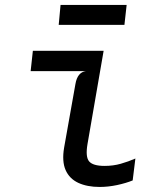

<svg xmlns="http://www.w3.org/2000/svg" viewBox="-20 -752 640 780"><path d="M385 7.5Q334 7.5 298 -9.2Q262 -26 246.5 -61.2Q231 -96.5 240.5 -152.5L286.5 -411Q290.5 -434.5 301.2 -447.8Q312 -461 329 -463H104.5L113.5 -545.5H401L335.5 -167Q326.5 -114.5 342.2 -96.2Q358 -78 405 -78Q440 -78 470.8 -86.8Q501.5 -95.5 530 -108L519 -19Q492 -8 455.8 -0.2Q419.5 7.5 385 7.5ZM218.5 -651 226 -732H494.5L485.5 -651Z"/></svg>

Font: Spline Sans Mono
Style: Italic
Weight: 400
Italic angle: -4°
Monospace: yes
Designer: Eben Sorkin, Mirko Velimirovic
Foundry: Sorkin Type
Version: Version 1.004